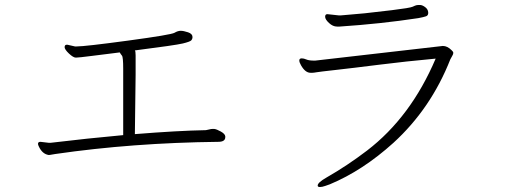

<svg xmlns="http://www.w3.org/2000/svg" viewBox="-20 -721 2040 773"><path d="M526 -420 523 -181Q697 -195 809 -197Q816 -198 823 -200Q830 -202 837 -202H842Q852 -201 869 -191.5Q886 -182 887 -172V-169Q887 -150 859 -150Q513 -146 203 -101Q195 -100 188 -98.5Q181 -97 176 -97Q150 -101 136 -132Q133 -138 133 -142Q133 -150 143 -150L177 -146H183Q333 -164 476 -177V-444Q476 -491 471 -497Q466 -503 462 -510Q456 -509 430.5 -506Q405 -503 350.5 -496Q296 -489 285.5 -489Q275 -489 257.5 -505.5Q240 -522 240 -532Q240 -533 241.5 -537Q243 -541 251 -541L282 -534H288Q322 -534 495.5 -557.5Q669 -581 682.5 -589Q696 -597 707.5 -597Q719 -597 737 -591Q755 -585 755 -572Q755 -564 750 -558.5Q745 -553 716 -546Q687 -539 523 -518Q526 -515 526 -498Z M1664 -648Q1513 -625 1347 -614H1337Q1320 -614 1304.5 -628.5Q1289 -643 1289 -653.5Q1289 -664 1298 -664L1344 -659H1352Q1360 -660 1386.5 -662Q1413 -664 1448.5 -667.5Q1484 -671 1557.5 -680Q1631 -689 1641.5 -694Q1652 -699 1656.5 -700Q1661 -701 1670.5 -701Q1680 -701 1691.5 -692.5Q1703 -684 1704 -671.5Q1705 -659 1695.5 -655.5Q1686 -652 1664 -648ZM1249 -477 1763 -536Q1781 -536 1798 -519Q1805 -513 1805 -508Q1805 -503 1801 -496.5Q1797 -490 1793 -482Q1715 -284 1564 -146Q1440 -34 1308 21Q1302 23 1289.5 27.5Q1277 32 1268 32Q1259 32 1259 26Q1259 14 1294 -6Q1378 -54 1458 -115Q1634 -250 1734 -485Q1614 -474 1507 -460.5Q1400 -447 1332.5 -439.5Q1265 -432 1254 -430Q1243 -428 1238 -428H1230Q1209 -428 1192 -458Q1185 -470 1185 -477.5Q1185 -485 1193 -486H1195Q1203 -486 1213.5 -481.5Q1224 -477 1245 -477Z"/></svg>

Font: LXGW WenKai Light
Style: Regular
Weight: 300
Designer: LXGW / Fontworks Inc.
Foundry: LXGW / Fontworks Inc.
Version: Version 1.501; October 10, 2024